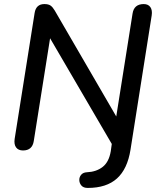

<svg xmlns="http://www.w3.org/2000/svg" viewBox="-20 -732 783 943"><path d="M411 191Q390 191 380 179.5Q370 168 369.5 153Q369 138 378.5 126.5Q388 115 407 114Q453 112 484 88Q515 64 524 11L529 -25L226 -544L146 -40Q139 7 93 7Q70 7 59 -8Q48 -23 52 -50L150 -668Q157 -712 198 -712Q218 -712 228.5 -704.5Q239 -697 249 -680L551 -160L631 -665Q638 -712 686 -712Q708 -712 718.5 -697Q729 -682 725 -656L621 3Q606 98 554.5 144.5Q503 191 411 191Z"/></svg>

Font: Nunito SemiBold
Style: Italic
Weight: 600
Italic angle: -9°
Designer: Vernon Adams
Foundry: Vernon Adams
Version: Version 3.601; ttfautohint (v1.8.2.53-6de2)